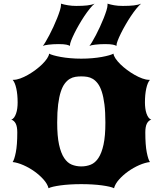

<svg xmlns="http://www.w3.org/2000/svg" viewBox="-20 -1001 873 1031"><path d="M47.9 -130.9Q57.1 -143.6 64.9 -182.9Q72.8 -222.2 72.8 -290Q72.8 -320.8 64.5 -337.2Q56.2 -353.5 40.5 -358.9Q49.3 -361.3 55.7 -370.1Q62 -378.9 66.4 -391.6Q70.8 -404.3 72.8 -419.7Q74.7 -435.1 74.7 -451.2Q74.7 -493.2 67.6 -525.6Q60.5 -558.1 47.9 -572.3H51.8Q68.4 -572.3 88.6 -579.6Q108.9 -586.9 129.9 -598.9Q150.9 -610.8 170.9 -625.7Q190.9 -640.6 206.8 -656.2Q222.7 -671.9 232.7 -686.8Q242.7 -701.7 243.7 -712.9Q251.5 -708.5 267.8 -703.9Q284.2 -699.2 306.9 -695.1Q329.6 -690.9 357.7 -688.5Q385.7 -686 416.5 -686Q447.3 -686 475.3 -688.5Q503.4 -690.9 526.1 -695.1Q548.8 -699.2 565.2 -703.9Q581.5 -708.5 589.4 -712.9Q590.3 -701.7 600.3 -686.8Q610.4 -671.9 626.2 -656.2Q642.1 -640.6 662.1 -625.7Q682.1 -610.8 703.1 -598.9Q724.1 -586.9 744.4 -579.6Q764.6 -572.3 781.2 -572.3H785.2Q772.5 -558.1 765.4 -525.6Q758.3 -493.2 758.3 -451.2Q758.3 -435.1 760.3 -419.7Q762.2 -404.3 766.6 -391.6Q771 -378.9 777.3 -370.1Q783.7 -361.3 792.5 -358.9Q776.9 -353.5 768.6 -337.2Q760.3 -320.8 760.3 -290Q760.3 -222.2 768.1 -182.9Q775.9 -143.6 785.2 -130.9Q758.8 -127.9 727.5 -114.3Q696.3 -100.6 668.2 -80.6Q640.1 -60.5 619.1 -36.9Q598.1 -13.2 592.3 9.8Q584.5 5.4 567.6 1.5Q550.8 -2.4 527.6 -5.6Q504.4 -8.8 475.8 -10.5Q447.3 -12.2 416.5 -12.2Q385.7 -12.2 357.2 -10.5Q328.6 -8.8 305.4 -5.6Q282.2 -2.4 265.4 1.5Q248.5 5.4 240.7 9.8Q234.9 -13.2 213.9 -36.9Q192.9 -60.5 164.8 -80.6Q136.7 -100.6 105.5 -114.3Q74.2 -127.9 47.9 -130.9ZM416.5 -107.4Q443.8 -107.4 467.5 -116.9Q491.2 -126.5 508.5 -152.6Q525.9 -178.7 535.9 -224.4Q545.9 -270 545.9 -342.8Q545.9 -399.9 540.8 -440.4Q535.6 -481 526.6 -508.5Q517.6 -536.1 505.1 -552.5Q492.7 -568.8 478.3 -577.4Q463.9 -585.9 448.2 -588.4Q432.6 -590.8 416.5 -590.8Q400.4 -590.8 384.8 -588.4Q369.1 -585.9 354.7 -577.4Q340.3 -568.8 327.9 -552.5Q315.4 -536.1 306.4 -508.5Q297.4 -481 292.2 -440.4Q287.1 -399.9 287.1 -342.8Q287.1 -270 297.1 -224.4Q307.1 -178.7 324.5 -152.6Q341.8 -126.5 365.5 -116.9Q389.2 -107.4 416.5 -107.4ZM460 -754.4Q465.3 -760.3 474.6 -775.9Q483.9 -791.5 494.9 -812.3Q505.9 -833 516.8 -856.9Q527.8 -880.9 536.9 -903.6Q545.9 -926.3 551.8 -945.3Q557.6 -964.4 557.6 -975.6Q557.6 -980 557.1 -981.4Q574.2 -976.1 593.5 -972.7Q612.8 -969.2 639.6 -969.2Q674.8 -969.2 698.5 -971.9Q722.2 -974.6 737.8 -981.4Q726.1 -971.7 711.7 -953.9Q697.3 -936 682.6 -914.1Q668 -892.1 654.1 -867.9Q640.1 -843.8 629.4 -822Q618.7 -800.3 612.1 -783.2Q605.5 -766.1 605.5 -757.3Q605.5 -755.4 606 -754.4Q602.1 -756.3 597.7 -758.1Q593.3 -759.8 586.4 -761.2Q579.6 -762.7 569.6 -763.4Q559.6 -764.2 544.4 -764.2Q529.8 -764.2 516.1 -763.4Q502.4 -762.7 491 -761.2Q479.5 -759.8 471.4 -758.1Q463.4 -756.3 460 -754.4ZM210 -754.4Q215.3 -760.3 224.6 -775.9Q233.9 -791.5 244.9 -812.3Q255.9 -833 266.8 -856.9Q277.8 -880.9 286.9 -903.6Q295.9 -926.3 301.8 -945.3Q307.6 -964.4 307.6 -975.6Q307.6 -980 307.1 -981.4Q324.2 -976.1 345.2 -972.7Q366.2 -969.2 389.6 -969.2Q424.8 -969.2 448.5 -971.9Q472.2 -974.6 487.8 -981.4Q476.1 -971.7 461.7 -953.9Q447.3 -936 432.6 -914.1Q418 -892.1 404.1 -867.9Q390.1 -843.8 379.4 -822Q368.7 -800.3 362.1 -783.2Q355.5 -766.1 355.5 -757.3Q355.5 -755.4 356 -754.4Q352.1 -756.3 347.7 -758.1Q343.3 -759.8 336.4 -761.2Q329.6 -762.7 319.6 -763.4Q309.6 -764.2 294.4 -764.2Q279.8 -764.2 266.1 -763.4Q252.4 -762.7 241 -761.2Q229.5 -759.8 221.4 -758.1Q213.4 -756.3 210 -754.4Z"/></svg>

Font: Arbutus
Style: Regular
Weight: 400
Designer: Karolina Lach
Foundry: Sorkin Type Co.
Version: Version 1.002